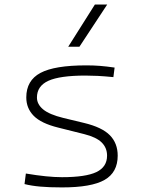

<svg xmlns="http://www.w3.org/2000/svg" viewBox="-20 -815 626 845"><path d="M252.9 9.8Q196.8 9.8 157.7 6.3Q118.7 2.9 87.9 -4.9L93.8 -51.3Q189 -35.2 252.9 -35.2Q356.9 -35.2 404.1 -57.6Q451.2 -80.1 451.2 -129.9Q451.2 -164.6 427.5 -188Q403.8 -211.4 351.1 -224.6L236.3 -253.4Q161.1 -272 128.4 -305.2Q95.7 -338.4 95.7 -386.2Q95.7 -460.9 158 -494.1Q220.2 -527.3 359.4 -527.3Q391.6 -527.3 419.7 -525.1Q447.8 -522.9 484.4 -517.6L479 -475.6Q439 -479.5 409.9 -481Q380.9 -482.4 356.4 -482.4Q243.7 -482.4 193.1 -459.5Q142.6 -436.5 142.6 -385.7Q142.6 -356.4 169.7 -333.7Q196.8 -311 258.8 -295.9L350.1 -273.9Q429.2 -254.9 463.6 -219.7Q498 -184.6 498 -129.9Q498 -56.2 440.2 -23.2Q382.3 9.8 252.9 9.8ZM280.3 -609.4 397.5 -794.9H451.7L329.6 -609.4Z"/></svg>

Font: Cascadia Mono NF ExtraLight
Style: Regular
Weight: 200
Monospace: yes
Designer: Aaron Bell
Foundry: Saja Typeworks
Version: Version 2404.023; ttfautohint (v1.8.4)